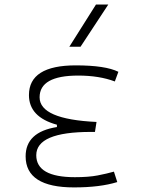

<svg xmlns="http://www.w3.org/2000/svg" viewBox="-20 -815 626 845"><path d="M305.7 9.8Q92.8 9.8 92.8 -127Q92.8 -233.9 230.5 -255.9V-266.1Q107.4 -299.8 107.4 -396.5Q107.4 -527.3 313.5 -527.3Q443.8 -527.3 501 -499L485.4 -456.5Q416.5 -482.4 324.2 -482.4Q154.3 -482.4 154.3 -386.7Q154.3 -290 404.8 -278.3L397.9 -234.4H379.9Q139.6 -234.4 139.6 -131.8Q139.6 -35.2 309.6 -35.2Q370.1 -35.2 410.2 -43Q450.2 -50.8 481.4 -59.6L496.1 -13.7Q419.9 9.8 305.7 9.8ZM285.2 -609.4 402.3 -794.9H456.5L334.5 -609.4Z"/></svg>

Font: Cascadia Code NF ExtraLight
Style: Regular
Weight: 200
Monospace: yes
Designer: Aaron Bell
Foundry: Saja Typeworks
Version: Version 2404.023; ttfautohint (v1.8.4)